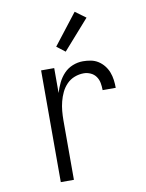

<svg xmlns="http://www.w3.org/2000/svg" viewBox="-85 -819 670 880"><g transform="rotate(-10 250.0 -379.0)"><path d="M126 0V-520H187V-404Q194 -428 205 -450.5Q216 -473 233 -491Q250 -509 273.5 -518.5Q297 -528 322 -528Q340 -528 358.5 -524.5Q377 -521 392.5 -511Q408 -501 419.5 -486.5Q431 -472 437.5 -455Q444 -438 446.5 -419.5Q449 -401 449 -382H388Q388 -399 385 -415.5Q382 -432 372.5 -445.5Q363 -459 347.5 -466Q332 -473 316 -473Q294 -473 273 -465Q252 -457 236.5 -441Q221 -425 211.5 -405Q202 -385 196.5 -363.5Q191 -342 189 -320Q187 -298 187 -276V0ZM252 -585 213 -615 324 -758 373 -722Z"/></g></svg>

Font: Iosevka Term Curly Light
Style: Regular
Weight: 300
Designer: Belleve Invis
Foundry: Belleve Invis
Version: Version 32.3.0